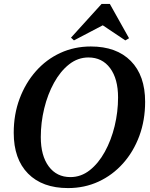

<svg xmlns="http://www.w3.org/2000/svg" viewBox="-20 -943 764 979"><path d="M327 16Q196 16 123 -58Q50 -132 50 -266Q50 -360 80 -440Q110 -520 163 -580Q216 -640 287.5 -673Q359 -706 443 -706Q574 -706 647 -632Q720 -558 720 -424Q720 -330 690.5 -250Q661 -170 607.5 -110Q554 -50 482.5 -17Q411 16 327 16ZM339 -40Q393 -40 437.5 -75Q482 -110 514.5 -169Q547 -228 564.5 -300Q582 -372 582 -446Q582 -541 541.5 -595.5Q501 -650 431 -650Q377 -650 332.5 -615Q288 -580 255.5 -521Q223 -462 205.5 -390Q188 -318 188 -244Q188 -149 228.5 -94.5Q269 -40 339 -40ZM357 -737 342 -751 498 -923H540L638 -748L619 -737L504 -814Z"/></svg>

Font: Platypi Medium
Style: Italic
Weight: 500
Italic angle: -13°
Designer: David Sargent
Foundry: Bolt Cutter Type
Version: Version 1.200; ttfautohint (v1.8.4.7-5d5b)